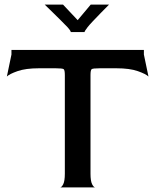

<svg xmlns="http://www.w3.org/2000/svg" viewBox="-20 -818 678 838"><path d="M242 0Q249 0 256 -14Q263 -28 263 -60V-490Q263 -512 258 -516Q253 -520 223 -520H150Q92 -520 56.5 -507.5Q21 -495 10 -484L30 -580V-600H608V-580L628 -484Q617 -495 581.5 -507.5Q546 -520 488 -520H416Q385 -520 380 -516Q375 -512 375 -490V-60Q375 -28 382 -14Q389 0 396 0ZM175 -798H255L319 -730L376 -798H456Q439 -781 419.5 -761Q400 -741 384 -724Q368 -707 362 -699Q349 -682 349 -678H289Q289 -680 286 -685Q283 -690 275 -699Q264 -711 246 -728.5Q228 -746 209 -765Q190 -784 175 -798Z"/></svg>

Font: Red Rose
Style: Regular
Weight: 400
Designer: Jaikishan Patel
Version: Version 2.000; ttfautohint (v1.8.3)